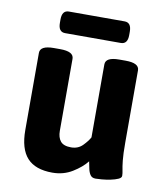

<svg xmlns="http://www.w3.org/2000/svg" viewBox="-80 -758 716 832"><g transform="rotate(10 278.5 -342.0)"><path d="M156 -597Q126 -597 126 -637V-652Q126 -692 156 -692H401Q431 -692 431 -652V-637Q431 -597 401 -597ZM206 8Q131 8 95 -31.5Q59 -71 59 -154V-493Q59 -525 119 -525H147Q207 -525 207 -493V-176Q207 -147 220.5 -130.5Q234 -114 267 -114Q298 -114 318 -134.5Q338 -155 347 -172V-493Q347 -525 407 -525H435Q495 -525 495 -493V-176Q495 -124 498 -96.5Q501 -69 504 -55.5Q507 -42 507 -31Q507 -22 493.5 -16Q480 -10 460.5 -6Q441 -2 422.5 -0.5Q404 1 395 1Q379 1 371.5 -10.5Q364 -22 361 -38.5Q358 -55 355 -68Q333 -40 294 -16Q255 8 206 8Z"/></g></svg>

Font: Asap
Style: Bold
Weight: 700
Designer: Pablo Cosgaya
Foundry: Omnibus-Type
Version: Version 3.001; ttfautohint (v1.8.3)